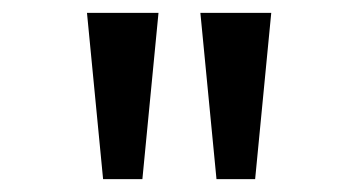

<svg xmlns="http://www.w3.org/2000/svg" viewBox="-20 -749 542 298"><path d="M140 -471 115 -729H226L201 -471ZM316 -471 291 -729H401L376 -471Z"/></svg>

Font: ltelugu15
Style: Book
Weight: 400
Designer: Jelle Bosma - Monotype Design Team
Foundry: Monotype Imaging Inc.
Version: Version 2.003